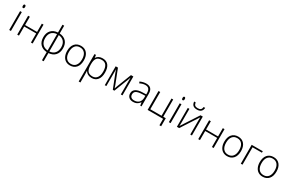

<svg xmlns="http://www.w3.org/2000/svg" viewBox="226 -2598 7058 4676"><g transform="rotate(30 3755.0 -260.0)"><path d="M137.2 0H88.9V-530.8H137.2ZM82 -678.2Q82 -725.1 112.8 -725.1Q127.9 -725.1 136.5 -712.9Q145 -700.7 145 -678.2Q145 -656.2 136.5 -643.6Q127.9 -630.9 112.8 -630.9Q82 -630.9 82 -678.2Z M363.3 -530.8V-297.9H700.2V-530.8H748V0H700.2V-255.9H363.3V0H314.9V-530.8Z M1448.7 -266.1Q1448.7 -143.6 1382.6 -71.3Q1316.4 1 1196.8 9.8V240.2H1148.9V9.8Q1029.8 2.9 962.4 -69.3Q895 -141.6 895 -266.1Q895 -388.7 961.4 -460.4Q1027.8 -532.2 1148.9 -541V-759.8H1196.8V-541Q1316.9 -532.2 1382.8 -460.4Q1448.7 -388.7 1448.7 -266.1ZM945.8 -266.1Q945.8 -162.1 998.8 -102.3Q1051.8 -42.5 1148.9 -35.2V-496.1Q1048.8 -487.8 997.3 -428.5Q945.8 -369.1 945.8 -266.1ZM1397.9 -266.1Q1397.9 -368.2 1345.7 -428Q1293.5 -487.8 1196.8 -496.1V-35.2Q1294.4 -43.5 1346.2 -104.5Q1397.9 -165.5 1397.9 -266.1Z M2034.7 -266.1Q2034.7 -136.2 1971.7 -63.2Q1908.7 9.8 1797.9 9.8Q1728 9.8 1674.8 -23.9Q1621.6 -57.6 1593.3 -120.6Q1564.9 -183.6 1564.9 -266.1Q1564.9 -396 1627.9 -468.5Q1690.9 -541 1800.8 -541Q1910.2 -541 1972.4 -467.5Q2034.7 -394 2034.7 -266.1ZM1615.7 -266.1Q1615.7 -156.7 1663.8 -95.5Q1711.9 -34.2 1799.8 -34.2Q1887.7 -34.2 1935.8 -95.5Q1983.9 -156.7 1983.9 -266.1Q1983.9 -376 1935.3 -436.5Q1886.7 -497.1 1798.8 -497.1Q1710.9 -497.1 1663.3 -436.8Q1615.7 -376.5 1615.7 -266.1Z M2408.7 9.8Q2286.1 9.8 2230 -82H2226.6L2228 -41Q2230 -4.9 2230 38.1V240.2H2181.6V-530.8H2222.7L2231.9 -455.1H2234.9Q2289.6 -541 2409.7 -541Q2517.1 -541 2573.5 -470.5Q2629.9 -399.9 2629.9 -265.1Q2629.9 -134.3 2570.6 -62.3Q2511.2 9.8 2408.7 9.8ZM2407.7 -33.2Q2489.3 -33.2 2533.9 -93.8Q2578.6 -154.3 2578.6 -263.2Q2578.6 -497.1 2409.7 -497.1Q2316.9 -497.1 2273.4 -446Q2230 -395 2230 -279.8V-264.2Q2230 -139.6 2271.7 -86.4Q2313.5 -33.2 2407.7 -33.2Z M3023.9 -51.8 3054.2 -137.2 3207 -530.8H3273.9V0H3228V-472.2Q3217.3 -441.4 3205.3 -409.2Q3193.4 -377 3045.9 0H3002.9L2856 -373Q2846.7 -395.5 2838.6 -420.4Q2830.6 -445.3 2820.8 -474.1V0H2776.9V-530.8H2840.8L2994.1 -140.1Q3012.2 -92.8 3023.9 -51.8Z M3773.9 0 3761.7 -84H3757.8Q3717.8 -32.7 3675.5 -11.5Q3633.3 9.8 3575.7 9.8Q3497.6 9.8 3454.1 -30.3Q3410.6 -70.3 3410.6 -141.1Q3410.6 -218.8 3475.3 -261.7Q3540 -304.7 3662.6 -307.1L3763.7 -310.1V-345.2Q3763.7 -420.9 3732.9 -459.5Q3702.1 -498 3633.8 -498Q3560.1 -498 3481 -457L3462.9 -499Q3550.3 -540 3635.7 -540Q3723.1 -540 3766.4 -494.6Q3809.6 -449.2 3809.6 -353V0ZM3578.6 -34.2Q3663.6 -34.2 3712.6 -82.8Q3761.7 -131.3 3761.7 -217.8V-270L3668.9 -266.1Q3557.1 -260.7 3509.5 -231.2Q3461.9 -201.7 3461.9 -139.2Q3461.9 -89.4 3492.4 -61.8Q3522.9 -34.2 3578.6 -34.2Z M4465.8 180.2H4417.5V0H3981.4V-530.8H4029.8V-45.9H4346.7V-530.8H4394.5V-45.9H4465.8Z M4627 0H4578.6V-530.8H4627ZM4571.8 -678.2Q4571.8 -725.1 4602.5 -725.1Q4617.7 -725.1 4626.2 -712.9Q4634.8 -700.7 4634.8 -678.2Q4634.8 -656.2 4626.2 -643.6Q4617.7 -630.9 4602.5 -630.9Q4571.8 -630.9 4571.8 -678.2Z M4850.6 -530.8V-147L4847.7 -46.9L5162.6 -530.8H5227.1V0H5180.7V-381.3L5182.6 -483.9L4867.7 0H4804.7V-530.8ZM5016.1 -606Q4943.4 -606 4905.3 -638.4Q4867.2 -670.9 4860.8 -743.2H4903.8Q4911.1 -689.5 4937 -667.2Q4962.9 -645 5017.1 -645Q5070.8 -645 5096.9 -668Q5123 -690.9 5128.9 -743.2H5171.9Q5161.6 -606 5016.1 -606Z M5453.1 -530.8V-297.9H5790V-530.8H5837.9V0H5790V-255.9H5453.1V0H5404.8V-530.8Z M6454.6 -266.1Q6454.6 -136.2 6391.6 -63.2Q6328.6 9.8 6217.8 9.8Q6147.9 9.8 6094.7 -23.9Q6041.5 -57.6 6013.2 -120.6Q5984.9 -183.6 5984.9 -266.1Q5984.9 -396 6047.9 -468.5Q6110.8 -541 6220.7 -541Q6330.1 -541 6392.3 -467.5Q6454.6 -394 6454.6 -266.1ZM6035.6 -266.1Q6035.6 -156.7 6083.7 -95.5Q6131.8 -34.2 6219.7 -34.2Q6307.6 -34.2 6355.7 -95.5Q6403.8 -156.7 6403.8 -266.1Q6403.8 -376 6355.2 -436.5Q6306.6 -497.1 6218.8 -497.1Q6130.9 -497.1 6083.3 -436.8Q6035.6 -376.5 6035.6 -266.1Z M6913.6 -488.8H6649.9V0H6601.6V-530.8H6913.6Z M7451.7 -266.1Q7451.7 -136.2 7388.7 -63.2Q7325.7 9.8 7214.8 9.8Q7145 9.8 7091.8 -23.9Q7038.6 -57.6 7010.3 -120.6Q6981.9 -183.6 6981.9 -266.1Q6981.9 -396 7044.9 -468.5Q7107.9 -541 7217.8 -541Q7327.1 -541 7389.4 -467.5Q7451.7 -394 7451.7 -266.1ZM7032.7 -266.1Q7032.7 -156.7 7080.8 -95.5Q7128.9 -34.2 7216.8 -34.2Q7304.7 -34.2 7352.8 -95.5Q7400.9 -156.7 7400.9 -266.1Q7400.9 -376 7352.3 -436.5Q7303.7 -497.1 7215.8 -497.1Q7127.9 -497.1 7080.3 -436.8Q7032.7 -376.5 7032.7 -266.1Z"/></g></svg>

Font: JBL Sans
Style: Light
Weight: 300
Version: Version 1.10